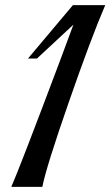

<svg xmlns="http://www.w3.org/2000/svg" viewBox="-20 -728 430 748"><path d="M264 -708H390Q336 -583 247.5 -328.5Q159 -74 145 0H24Q56 -72 214 -492L266 -632L124 -500H89Z"/></svg>

Font: Playball
Style: Regular
Weight: 400
Designer: Robert E. Leuschke
Foundry: Robert E. Leuschke
Version: Version 1.001